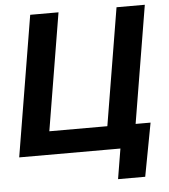

<svg xmlns="http://www.w3.org/2000/svg" viewBox="-59 -781 871 990"><g transform="rotate(-5 376.5 -286.0)"><path d="M606.9 0H13.7L134.3 -727.5H280.8L180.2 -120.6H480.5L581.1 -727.5H727.5ZM511.7 156.2 537.6 0H495.6L515.1 -119.6H704.1L652.3 156.2Z"/></g></svg>

Font: Inter 28pt
Style: Bold Italic
Weight: 700
Italic angle: -9.3988°
Designer: Rasmus Andersson
Foundry: rsms
Version: Version 4.001;git-66647c0bb